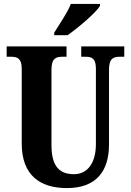

<svg xmlns="http://www.w3.org/2000/svg" viewBox="-20 -951 668 981"><path d="M257 -784V-771H325C381 -810 470 -886 491 -921V-931H342C325 -886 283 -827 257 -784ZM322 10C474 10 537 -79 537 -213V-596C537 -654 561 -661 593 -661H615V-714H395V-661H416C448 -661 470 -654 470 -600V-215C470 -112 422 -61 359 -61C286 -61 243 -98 243 -210V-596C243 -654 268 -661 298 -661H320V-714H14V-661H36C67 -661 91 -654 91 -600V-218C91 -54 186 10 322 10Z"/></svg>

Font: Noto Serif Thai ExtraCondensed ExtraBold
Style: Regular
Weight: 800
Width: 2
Designer: Monotype Design Team
Foundry: Monotype Imaging Inc.
Version: Version 2.002